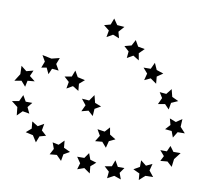

<svg xmlns="http://www.w3.org/2000/svg" viewBox="-39 -307 329 321"><g transform="rotate(-90 125.5 -146.5)"><path d="M39 -134 49 -140 50 -152 59 -144 70 -148 66 -136 73 -127H61L53 -118L50 -129ZM92 -156 101 -163 100 -175 110 -168 121 -174 118 -162 127 -153 114 -152 108 -142 104 -153ZM134 -180 142 -189 138 -200 149 -196 158 -203V-191L168 -185L157 -181L152 -169L146 -179ZM168 -213 171 -224 162 -230 173 -233V-242L183 -236L194 -240L188 -225L189 -211L179 -217ZM168 -255 159 -261 150 -253 151 -265 141 -269 151 -275V-287L162 -277L176 -275L167 -267ZM127 -272 116 -268 114 -257 107 -265 96 -262 100 -273 93 -283 107 -282 117 -291V-279ZM83 -257 75 -248 79 -237 68 -241 59 -234 58 -245 48 -251 60 -256 65 -268 71 -258ZM48 -223 44 -213 51 -203 39 -204 32 -194 28 -205 17 -209 27 -216 28 -228 37 -221ZM24 -182 22 -170 30 -162 19 -160 14 -150 8 -160 -4 -161 5 -170 3 -182 13 -177ZM8 -136V-124L18 -118L7 -114L5 -103L-3 -111L-14 -109L-8 -120L-12 -132L-1 -129ZM3 -88 7 -77 18 -75 9 -67 12 -56 1 -61 -10 -55 -8 -68 -15 -79 -4 -78ZM17 -43 25 -37 35 -43 33 -32 42 -26 32 -21 30 -9 20 -20 7 -24 16 -31ZM56 -22 67 -24 70 -35 77 -26 88 -27 82 -17 87 -6 74 -9 63 -2 65 -14ZM103 -29 112 -35V-47L122 -40L132 -44L129 -33L137 -24L124 -23L117 -13L114 -25ZM146 -50 155 -59 152 -70 163 -65 173 -71 171 -59 181 -52 169 -49 163 -38 158 -49ZM185 -79 193 -88 189 -99 200 -96 209 -103 210 -91 219 -84 208 -80 204 -69 197 -79ZM222 -112 228 -122 224 -133 235 -129 244 -137 245 -126 255 -120 244 -115 241 -103 233 -113Z"/></g></svg>

Font: Santa christmas start
Style: Regular
Weight: 400
Designer: MUHAMMAD YONI
Version: Version 001.000